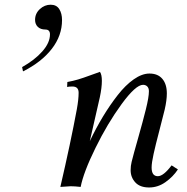

<svg xmlns="http://www.w3.org/2000/svg" viewBox="-20 -809 811 831"><path d="M627 -490.7Q663.1 -490.7 682.6 -467.8Q702.1 -444.8 702.1 -404.8Q702.1 -375 692.9 -335Q687 -310.1 670.2 -245.8Q653.3 -181.6 644.8 -142.8Q636.2 -104 636.2 -84Q636.2 -46.4 663.1 -46.4Q687.5 -46.4 722.7 -93.3L750 -75.7Q729 -43.9 696.3 -20.8Q663.6 2.4 625.5 2.4Q585.9 2.4 565.7 -19.5Q545.4 -41.5 545.4 -72.3Q545.4 -91.3 549.8 -108.9Q557.6 -140.6 577.9 -211.7Q598.1 -282.7 611.3 -335.7Q624.5 -388.7 624.5 -414.1Q624.5 -427.7 617.4 -434.8Q610.4 -441.9 599.1 -441.9Q567.4 -441.9 506.3 -358.4Q445.3 -274.9 393.3 -168.9Q341.3 -63 329.1 0Q303.2 -2.9 285.6 -2.9L241.2 0Q285.6 -190.9 312.5 -335.9Q320.3 -378.9 320.3 -407.7Q320.3 -434.6 293.5 -434.6Q279.3 -434.6 270.5 -432.6L271.5 -454.1Q295.9 -458.5 318.1 -465.1Q340.3 -471.7 370.4 -482.9Q400.4 -494.1 412.6 -498Q420.9 -486.3 420.9 -459Q420.9 -429.7 412.1 -388.2Q404.8 -355 368.7 -198.2Q396 -255.4 425.8 -304.7Q455.6 -354 489.3 -397.2Q522.9 -440.4 558.8 -465.6Q594.7 -490.7 627 -490.7ZM79.6 -500 75.7 -518.6Q130.4 -549.3 163.3 -586.7Q196.3 -624 196.3 -660.2Q196.3 -681.2 176.3 -681.2Q155.8 -681.2 143.8 -692.6Q131.8 -704.1 131.8 -723.1Q131.8 -750.5 152.3 -769.5Q172.9 -788.6 199.2 -788.6Q224.6 -788.6 236.6 -769.5Q248.5 -750.5 248.5 -722.2Q248.5 -654.8 204.3 -597.7Q160.2 -540.5 79.6 -500Z"/></svg>

Font: Flanker
Style: Italic
Weight: 400
Italic angle: -12°
Designer: Flanker
Version: Version 2.027